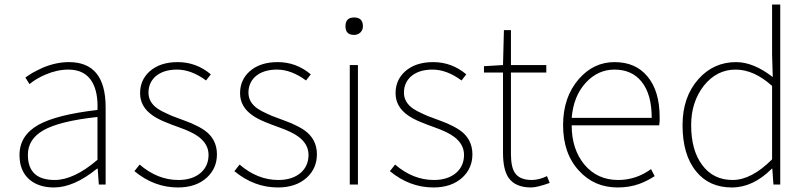

<svg xmlns="http://www.w3.org/2000/svg" viewBox="-20 -814 3567 847"><path d="M111 -21Q66 -59 66 -130Q66 -216 149 -263Q229 -308 410 -329Q413 -405 388 -450Q356 -507 282 -507Q232 -507 181 -485Q142 -469 110 -443L92 -472Q107 -483 124 -493Q146 -505 168 -515Q227 -540 284 -540Q446 -540 446 -341V0H416L411 -70H408Q306 13 218 13Q152 13 111 -21ZM410 -109V-298Q243 -280 171 -239Q103 -200 103 -131Q103 -20 221 -20Q306 -20 410 -109Z M573 -59 596 -88Q675 -20 767 -20Q830 -20 867 -53Q900 -83 900 -131Q900 -177 857 -210Q828 -232 768 -253L738 -264L708 -276Q674 -290 653 -305Q598 -343 598 -403Q598 -461 640 -499Q686 -540 764 -540Q846 -540 910 -486L889 -459Q824 -507 761 -507Q700 -507 665 -476Q635 -448 635 -405Q635 -363 675 -335Q691 -324 716 -313L738 -303L762 -294L794 -282L825 -270Q859 -255 881 -240Q937 -201 937 -133Q937 -72 893 -31Q845 13 765 13Q660 13 573 -59Z M1014 -59 1037 -88Q1116 -20 1208 -20Q1271 -20 1308 -53Q1341 -83 1341 -131Q1341 -177 1298 -210Q1269 -232 1209 -253L1179 -264L1149 -276Q1115 -290 1094 -305Q1039 -343 1039 -403Q1039 -461 1081 -499Q1127 -540 1205 -540Q1287 -540 1351 -486L1330 -459Q1265 -507 1202 -507Q1141 -507 1106 -476Q1076 -448 1076 -405Q1076 -363 1116 -335Q1132 -324 1157 -313L1179 -303L1203 -294L1235 -282L1266 -270Q1300 -255 1322 -240Q1378 -201 1378 -133Q1378 -72 1334 -31Q1286 13 1206 13Q1101 13 1014 -59Z M1523 -527H1559V0H1523ZM1504 -698Q1504 -737 1542 -737Q1581 -737 1581 -698Q1581 -681 1569 -670Q1558 -660 1542 -660Q1504 -660 1504 -698Z M1700 -59 1723 -88Q1802 -20 1894 -20Q1957 -20 1994 -53Q2027 -83 2027 -131Q2027 -177 1984 -210Q1955 -232 1895 -253L1865 -264L1835 -276Q1801 -290 1780 -305Q1725 -343 1725 -403Q1725 -461 1767 -499Q1813 -540 1891 -540Q1973 -540 2037 -486L2016 -459Q1951 -507 1888 -507Q1827 -507 1792 -476Q1762 -448 1762 -405Q1762 -363 1802 -335Q1818 -324 1843 -313L1865 -303L1889 -294L1921 -282L1952 -270Q1986 -255 2008 -240Q2064 -201 2064 -133Q2064 -72 2020 -31Q1972 13 1892 13Q1787 13 1700 -59Z M2224 -29Q2199 -65 2199 -140V-494H2115V-522L2199 -527L2203 -681H2234V-527H2390V-494H2234V-135Q2234 -78 2251 -52Q2272 -20 2326 -20Q2357 -20 2393 -37L2405 -7Q2349 13 2323 13Q2254 13 2224 -29Z M2535 -60Q2464 -136 2464 -262Q2464 -386 2534 -466Q2599 -540 2691 -540Q2784 -540 2836 -477Q2890 -413 2890 -297V-280Q2889 -270 2888 -261H2502Q2502 -156 2558 -88Q2615 -20 2707 -20Q2786 -20 2852 -68L2868 -37Q2849 -25 2837 -19Q2818 -9 2801 -3Q2757 13 2705 13Q2602 13 2535 -60ZM2855 -294Q2855 -399 2810 -454Q2767 -507 2691 -507Q2618 -507 2565 -450Q2510 -391 2502 -294Z M3051 -58Q2991 -131 2991 -262Q2991 -386 3061 -465Q3128 -540 3227 -540Q3304 -540 3389 -474L3386 -573V-794H3422V0H3392L3387 -70H3385Q3302 13 3209 13Q3108 13 3051 -58ZM3386 -111V-435Q3306 -507 3225 -507Q3142 -507 3085 -436Q3029 -364 3029 -262Q3029 -152 3077 -87Q3126 -20 3212 -20Q3295 -20 3386 -111Z"/></svg>

Font: Noto Sans CJK TC Thin
Style: Regular
Weight: 250
Designer: Ryoko NISHIZUKA ???? (kana & ideographs); Paul D. Hunt (Latin, Greek & Cyrillic); Wenlong ZHANG ??? (bopomofo); Sandoll 
Foundry: Adobe Systems Incorporated
Version: Version 1.004 January 19, 2016